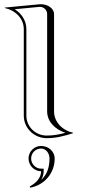

<svg xmlns="http://www.w3.org/2000/svg" viewBox="-20 -635 395 888"><path d="M170 157C170 187 148 211 118 227L119 233C185.6 221.6 233 165.4 233 98C233 66 204.8 40 170 40C138 40 112 66 112 98C112 130 138 157 170 157ZM170 145C144.9 145 124 123.6 124 98C124 72.6 144.6 52 170 52C191.5 52 209 72.6 209 98C209 137.5 198.3 172.4 169.9 197.3C177.7 185 182 171.8 182 157V145ZM90 -100C90 -42 138 4 196 4C240 4 277 -6 318 -19V-21C268 -32 230 -71 230 -120V-570C230 -594.5 203 -615.5 168.9 -615.5C166 -615.5 163 -615.3 160 -615L2 -600V-598C52 -587 90 -549 90 -500ZM102 -100V-500C102 -539.9 79.3 -572.9 48 -592.3L161.2 -603.1C162.4 -603.2 163.5 -603.2 164.7 -603.2C182.7 -603.2 198 -588.4 198 -570V-120C198 -73.9 233.5 -36.6 282.6 -20.9C253.1 -12.8 227 -8 196 -8C144.4 -8 102 -48.9 102 -100Z"/></svg>

Font: Sortefax
Style: Medium
Weight: 500
Designer: gluk
Foundry: gluk
Version: Version 0.261